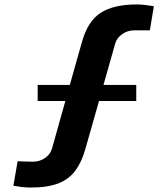

<svg xmlns="http://www.w3.org/2000/svg" viewBox="-20 -831 750 861"><path d="M118 10Q97 10 77 7.5Q57 5 40 2L59 -108Q73 -107 95.5 -106.5Q118 -106 128 -106Q159 -106 182.5 -123Q206 -140 213 -164L273 -378H149V-450H293L347 -641Q373 -736 431.5 -773.5Q490 -811 592 -811Q613 -811 633 -808.5Q653 -806 670 -803L652 -695H583Q552 -695 528 -678Q504 -661 497 -637L444 -450H591V-378H424L362 -160Q346 -104 318 -66Q290 -28 242.5 -9Q195 10 118 10Z"/></svg>

Font: Big Shoulders Text Black
Style: Regular
Weight: 900
Designer: Patric King
Foundry: XO Type Co
Version: Version 1.000; ttfautohint (v1.8.2)